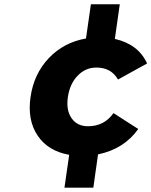

<svg xmlns="http://www.w3.org/2000/svg" viewBox="-20 -719 704 893"><path d="M122.1 -268.1Q137.7 -376 207.3 -449Q276.9 -522 379.9 -540L402.8 -699.2H537.1L514.2 -538.1Q623.5 -513.2 664.1 -423.8L528.8 -349.1Q497.1 -404.8 428.2 -404.8Q377.9 -404.8 341.6 -367.4Q305.2 -330.1 295.9 -269Q286.6 -207 312.7 -169.4Q338.9 -131.8 389.2 -131.8Q464.8 -131.8 507.8 -192.9L623 -119.1Q557.1 -25.9 436 -1L414.1 153.8H279.8L301.8 1Q203.6 -16.1 155 -88.4Q106.4 -160.6 122.1 -268.1Z"/></svg>

Font: Trueno
Style: Bold Italic
Weight: 700
Designer: Julieta Ulanovsky
Foundry: Julieta Ulanovsky
Version: Version 3.001b | FøM Fix